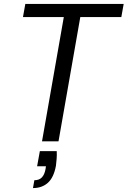

<svg xmlns="http://www.w3.org/2000/svg" viewBox="-20 -720 650 978"><path d="M194 0 305 -633H97L109 -700H610L598 -633H389L278 0ZM148 238 155 198Q180 198 193.5 183.5Q207 169 212 141L214 127H169L183 50H269Q270 70 268.5 89Q267 108 265 124Q254 184 224 211Q194 238 148 238Z"/></svg>

Font: DM Sans 20pt
Style: Italic
Weight: 400
Italic angle: -10°
Version: Version 4.004;gftools[0.9.30]